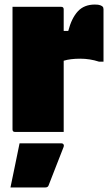

<svg xmlns="http://www.w3.org/2000/svg" viewBox="-20 -580 490 844"><path d="M260 0H46Q35 0 35 -11V-550H249Q260 -550 260 -539V-444H280Q295 -501 322.5 -530.5Q350 -560 397 -560Q413 -560 420.5 -557Q428 -554 431 -551Q435 -547 435 -539V-309H415Q375 -322 333 -322Q289 -322 260 -313ZM66 50H250Q256 50 259 54.5Q262 59 260 65Q242 112 227.5 148Q213 184 194 234Q193 238 189.5 241Q186 244 179 244H26Q37 190 46 147.5Q55 105 66 50Z"/></svg>

Font: Recursive Sn Lnr St XBk
Style: Regular
Weight: 1000
Version: Version 1.079;hotconv 1.0.112;makeotfexe 2.5.65598; ttfautoh